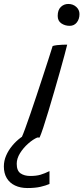

<svg xmlns="http://www.w3.org/2000/svg" viewBox="-100 -694 422 970"><path d="M150 170.5V235.5Q131.5 243.5 104.5 249.8Q77.5 256 38.5 256Q3 256 -24 243.2Q-51 230.5 -65.8 206Q-80.5 181.5 -80.5 147Q-80.5 118.5 -69 92Q-57.5 65.5 -38.5 42.5Q-19.5 19.5 3.5 2.2Q26.5 -15 49 -24L90 0Q66.5 10 42 31.8Q17.5 53.5 1 80.2Q-15.5 107 -15.5 133.5Q-15.5 168.5 3.8 181.8Q23 195 53 195Q83.5 195 104.5 188.8Q125.5 182.5 150 170.5ZM100 1Q90.5 1 73.8 0.5Q57 0 40 -1Q23 -2 11 -3.5Q16 -14 27.2 -44.5Q38.5 -75 53.2 -118Q68 -161 84.2 -209.8Q100.5 -258.5 116.2 -306.8Q132 -355 145 -395.5Q158 -436 166 -461.5Q175.5 -464.5 188.5 -466Q201.5 -467.5 215.2 -468Q229 -468.5 239.5 -468.5Q235.5 -452 225.8 -415.5Q216 -379 202.5 -331Q189 -283 174 -231.8Q159 -180.5 144.8 -133Q130.5 -85.5 118.8 -50Q107 -14.5 100 1ZM245 -674Q269 -674 285.2 -659.2Q301.5 -644.5 301.5 -623Q301.5 -597.5 288 -580.5Q274.5 -563.5 252 -563.5Q228 -563.5 209.8 -576Q191.5 -588.5 191.5 -613.5Q191.5 -643.5 207.2 -658.8Q223 -674 245 -674Z"/></svg>

Font: Grandstander Thin Light
Style: Italic
Weight: 300
Italic angle: -15°
Version: Version 1.200